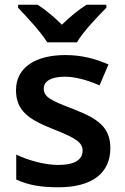

<svg xmlns="http://www.w3.org/2000/svg" viewBox="-20 -786 532 816"><path d="M181 -606H307C333 -651 395 -716 432 -753V-766H348C313 -744 278 -715 243 -681C209 -715 175 -743 140 -766H57V-753C93 -715 153 -651 181 -606ZM449 -156C449 -246 395 -282 295 -321C196 -359 166 -373 166 -410C166 -441 198 -460 255 -460C300 -460 354 -445 403 -423L441 -512C384 -537 326 -552 258 -552C132 -552 48 -500 48 -403C48 -314 104 -278 204 -238C304 -199 331 -180 331 -146C331 -108 299 -85 227 -85C171 -85 101 -104 49 -129V-23C98 0 152 10 228 10C372 10 449 -51 449 -156Z"/></svg>

Font: Noto Sans Syriac SemiBold
Style: Regular
Weight: 600
Designer: Patrick Giasson and the Monotype Design Team
Foundry: Monotype Imaging Inc.
Version: Version 3.000